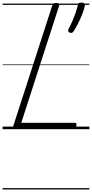

<svg xmlns="http://www.w3.org/2000/svg" viewBox="-20 -1008 717 1498"><path d="M104 0Q75 0 83 -23L388 -966Q391 -976 397.5 -980.5Q404 -985 419 -985Q433 -985 439.5 -980.5Q446 -976 442 -965L146 -50H563Q574 -50 576 -44Q578 -38 575 -25Q571 -12 564.5 -6Q558 0 549 0ZM525 -753Q514 -758 512 -765Q510 -772 516 -784Q528 -806 541.5 -836.5Q555 -867 567 -900Q579 -933 586 -963Q588 -974 593 -981Q598 -988 614 -988Q632 -988 638 -981Q644 -974 642 -963Q635 -931 620.5 -894.5Q606 -858 589 -824.5Q572 -791 555 -765Q551 -758 544 -753.5Q537 -749 525 -753ZM0 460H677V470H0ZM0 -20H677V0H0ZM0 -505H677V-500H0ZM0 -980H677V-970H0Z"/></svg>

Font: Playwrite NO Guides
Style: Regular
Weight: 400
Designer: Veronika Burian, José Scaglione
Foundry: TypeTogether
Version: Version 1.003